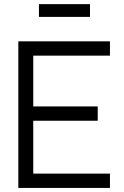

<svg xmlns="http://www.w3.org/2000/svg" viewBox="-20 -923 610 943"><path d="M520 0H70V-720H520V-649.7H143.3V-400.3H460V-330H143.3V-70.3H520ZM422 -840H171.3V-902.7H422Z"/></svg>

Font: Manrope Variable Light
Style: Regular
Weight: 200
Designer: Mikhail Sharanda
Foundry: Mikhail Sharanda
Version: Version 4.505